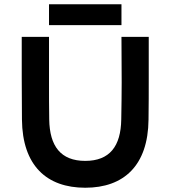

<svg xmlns="http://www.w3.org/2000/svg" viewBox="-20 -873 800 901"><path d="M82 -700V-506C82 -442 83 -377 83 -312C85 -96 199 8 380 8C561 8 675 -96 677 -312C678 -377 678 -442 678 -506V-700H550L551 -486C551 -415 550 -384 549 -312C547 -187 495 -118 380 -118C265 -118 213 -187 211 -312C210 -384 210 -415 210 -486V-700ZM210 -755H550V-853H210Z"/></svg>

Font: KT Kiyosuna Sans Bold
Style: Regular
Weight: 700
Designer: [Zen Kaku Gothic] Yoshimichi Ohira
Version: Version 1.010;Glyphs 3.1.2 (3151)